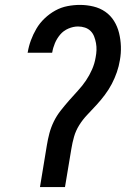

<svg xmlns="http://www.w3.org/2000/svg" viewBox="-20 -763 540 783"><path d="M143 0 171 -170Q175 -195 181.5 -219.5Q188 -244 199.5 -267.5Q211 -291 227.5 -312Q244 -333 261.5 -353Q279 -373 297.5 -393Q316 -413 330.5 -434.5Q345 -456 355.5 -480Q366 -504 370 -529Q373 -544 373.5 -558.5Q374 -573 371.5 -587Q369 -601 364 -614Q359 -627 349.5 -636.5Q340 -646 326.5 -650.5Q313 -655 298 -655Q279 -655 259 -646.5Q239 -638 225.5 -622Q212 -606 204 -587Q196 -568 193 -549L192 -548H92L93 -549Q97 -574 106 -598.5Q115 -623 128.5 -646Q142 -669 162 -688Q182 -707 205.5 -720Q229 -733 255 -738Q281 -743 306 -743Q334 -743 361 -736.5Q388 -730 409.5 -715Q431 -700 445 -677.5Q459 -655 465.5 -628.5Q472 -602 473 -574Q474 -546 469 -518Q465 -493 456.5 -468.5Q448 -444 436 -421Q424 -398 407.5 -376Q391 -354 373 -334.5Q355 -315 336 -295Q317 -275 303 -252.5Q289 -230 282 -205.5Q275 -181 271 -156L245 0Z"/></svg>

Font: Iosevka Semibold Oblique
Style: Regular
Weight: 600
Italic angle: -9°
Monospace: yes
Designer: Belleve Invis
Foundry: Belleve Invis
Version: Version 32.5.0; ttfautohint (v1.8.4)